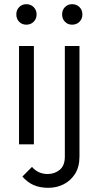

<svg xmlns="http://www.w3.org/2000/svg" viewBox="-20 -690 471 918"><path d="M106 -572Q85 -572 71.5 -586Q58 -600 58 -621Q58 -642 71.5 -656Q85 -670 106 -670Q127 -670 141 -656Q155 -642 155 -621Q155 -600 141 -586Q127 -572 106 -572ZM71 0V-470H142V0ZM325 -572Q304 -572 290.5 -586Q277 -600 277 -621Q277 -642 290.5 -656Q304 -670 325 -670Q346 -670 360 -656Q374 -642 374 -621Q374 -600 360 -586Q346 -572 325 -572ZM211 208Q170 208 140 194.5Q110 181 87 154L133 108Q162 142 208 142Q241 142 265.5 122Q290 102 290 59V-470H360V58Q360 108 339 141Q318 174 284.5 191Q251 208 211 208Z"/></svg>

Font: Outfit Light
Style: Regular
Weight: 300
Designer: Rodrigo Fuenzalida
Foundry: fragTYPE
Version: Version 1.100; ttfautohint (v1.8.4.7-5d5b)